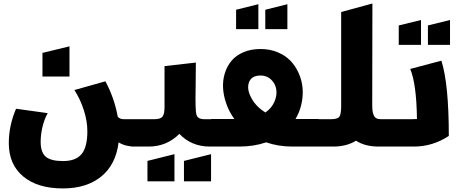

<svg xmlns="http://www.w3.org/2000/svg" viewBox="-20 -829 2601 1086"><path d="M70.8 -213.9 250 -189Q231 -156.2 220.5 -112.1Q210 -67.9 210 -26.9Q210 32.7 238.8 57.4Q267.6 82 336.9 82Q408.7 82 441.4 42.5Q474.1 2.9 474.1 -86.9Q474.1 -143.1 454.6 -204.6Q435.1 -266.1 400.9 -319.8L576.2 -369.1Q627 -274.4 646 -168.9Q657.2 -154.8 680.2 -154.8H811V0H743.2Q688.5 0 650.9 -23.9Q635.3 102.5 552.2 169.7Q469.2 236.8 335.9 236.8Q192.4 236.8 111.1 168.9Q29.8 101.1 29.8 -19Q29.8 -118.7 70.8 -213.9ZM220.2 -396V-529.8L373 -566.9V-396Z M910.6 -455.1 1087.9 -475.1Q1087.9 -413.6 1086.4 -322.8Q1084 -208 1090.8 -181.4Q1097.7 -154.8 1134.8 -154.8H1265.6V0H1166.5Q1063 0 994.6 -71.8Q922.9 0 820.8 0H722.7V-154.8H853.5Q887.2 -154.8 898.9 -169.2Q910.6 -183.6 910.6 -223.1ZM814 196.8V81.1L966.8 43V196.8ZM1020.5 196.8V81.1L1173.8 43V196.8Z M1174.3 0V-155.8H1305.7Q1276.4 -195.8 1260.3 -241.7Q1244.1 -287.6 1241.7 -331.1Q1239.3 -374.5 1251.7 -414.8Q1264.2 -455.1 1289.6 -485.4Q1314.9 -515.6 1357.2 -533.7Q1399.4 -551.8 1453.6 -551.8Q1505.9 -551.8 1549.8 -533.7Q1593.8 -515.6 1622.8 -485.4Q1651.9 -455.1 1669.7 -414.8Q1687.5 -374.5 1691.4 -331.1Q1695.3 -287.6 1685.3 -241.7Q1675.3 -195.8 1651.4 -155.8H1782.7V0H1633.3Q1554.7 0 1485.4 -23.9Q1416 0 1333.5 0ZM1481.4 -192.9Q1517.1 -217.8 1532.5 -254.4Q1547.9 -291 1542.7 -323.2Q1537.6 -355.5 1513.7 -378.7Q1489.7 -401.9 1453.6 -401.9Q1402.3 -401.9 1388.2 -362.8Q1374.5 -324.7 1401.9 -274.4Q1428.7 -224.6 1481.4 -192.9ZM1315.4 -664.1V-773.9L1441.4 -805.2V-664.1ZM1480.5 -664.1V-773.9L1605.5 -805.2V-664.1Z M1909.7 -761.2 2086.4 -809.1 2085.4 -238.8Q2085.4 -217.8 2086.9 -204.6Q2088.4 -191.4 2093 -179Q2097.7 -166.5 2107.7 -160.6Q2117.7 -154.8 2133.3 -154.8H2264.6V0H2120.6Q2044.4 0 1993.7 -33.2Q1940.4 0 1865.7 0H1721.7V-154.8H1852.5Q1888.7 -154.8 1899.2 -168.5Q1909.7 -182.1 1909.7 -230Z M2203.1 -154.8H2310.5Q2328.6 -154.8 2338.4 -155.8Q2335.9 -354 2300.3 -439L2476.6 -485.8Q2518.6 -353.5 2518.6 -60.1Q2427.2 0 2321.3 0H2203.1ZM2235.4 -575.2V-685.1L2361.3 -715.8V-575.2ZM2400.4 -575.2V-685.1L2525.4 -715.8V-575.2Z"/></svg>

Font: LT Superior Black
Style: Regular
Weight: 900
Designer: Daniel Lyons
Foundry: LyonsType
Version: Version 2.005